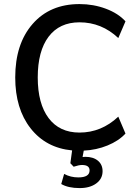

<svg xmlns="http://www.w3.org/2000/svg" viewBox="-20 -749 692 966"><path d="M611.3 -77.1Q577.1 -40 521 -17.1Q464.8 5.9 401.4 8.8L395.5 41Q400.4 40 409.2 40Q449.2 40 472.7 59.6Q496.1 79.1 496.1 112.3Q496.1 150.4 464.4 173.8Q432.6 197.3 380.9 197.3Q323.2 197.3 288.1 176.8L302.7 126Q335 143.6 374 143.6Q430.7 143.6 430.7 108.4Q430.7 81.1 392.6 81.1Q377 81.1 350.6 89.8L334 72.3L342.8 7.8Q210.9 -4.9 133.8 -103.5Q56.6 -202.1 56.6 -359.4Q56.6 -528.3 144 -628.4Q231.4 -728.5 379.9 -728.5Q450.2 -728.5 512.7 -705.1Q575.2 -681.6 611.3 -641.6L575.2 -557.6Q491.2 -636.7 379.9 -636.7Q279.3 -636.7 224.6 -564.5Q169.9 -492.2 169.9 -359.4Q169.9 -227.5 224.6 -154.8Q279.3 -82 379.9 -82Q490.2 -82 575.2 -162.1Z"/></svg>

Font: Min Sans Medium
Style: Regular
Weight: 500
Designer: Jinseong-Kim, NotoSansCJK, Nunito
Foundry: Jinseong-Kim
Version: Version 1.400;Glyphs 3.1.2 (3151)